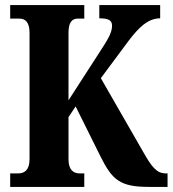

<svg xmlns="http://www.w3.org/2000/svg" viewBox="-20 -734 678 754"><path d="M20 0H311V-53H293C268 -53 249 -67 249 -109V-274L277 -316L374 -121C421 -26 452 0 566 0H638V-53H632C596 -53 577 -76 542 -138L376 -427L486 -575C525 -626 561 -662 609 -662V-714H370V-662C407 -662 420 -654 420 -633C420 -604 402 -577 371 -529L249 -340V-605C249 -647 263 -661 286 -661H311V-714H20V-661H56C79 -661 96 -647 96 -606V-109C96 -66 76 -53 51 -53H20Z"/></svg>

Font: Noto Serif Devanagari ExtraCondensed ExtraBold
Style: Regular
Weight: 800
Width: 2
Designer: Universal Thirst, Indian Type Foundry and the Monotype Design Team
Foundry: Monotype Imaging Inc.
Version: Version 2.004